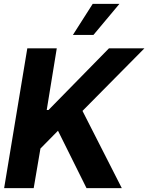

<svg xmlns="http://www.w3.org/2000/svg" viewBox="-20 -979 771 999"><path d="M1.5 0 122.1 -727.5H275.4L223.1 -406.7H232.4L546.9 -727.5H731.4L409.2 -401.9L613.8 0H430.2L281.7 -298.8L190.4 -206.1L155.3 0ZM359.4 -797.4 462.4 -959H601.6L466.3 -797.4Z"/></svg>

Font: Inter Tight
Style: Bold Italic
Weight: 700
Italic angle: -9.39999°
Designer: Rasmus Andersson
Foundry: rsms
Version: Version 3.004